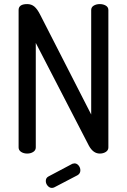

<svg xmlns="http://www.w3.org/2000/svg" viewBox="-20 -751 621 939"><path d="M359 106 246 165Q240 168 234 168Q222 168 213 157.5Q204 147 204 134Q204 119 217 112L334 50Q342 48 344 48Q356 48 364.5 58.5Q373 69 373 82Q373 98 359 106ZM468 0Q436 0 415 -38L155 -541V-30Q155 -16 142.5 -8Q130 0 113 0Q96 0 83.5 -8Q71 -16 71 -30V-702Q71 -731 113 -731Q134 -731 148.5 -718.5Q163 -706 177 -678L426 -191V-702Q426 -716 438.5 -723.5Q451 -731 468 -731Q485 -731 497.5 -723.5Q510 -716 510 -702V-30Q510 -16 497.5 -8Q485 0 468 0Z"/></svg>

Font: Dosis
Style: Medium
Weight: 500
Designer: Edgar Tolentino, Pablo Impallari, Igino Marini
Foundry: Edgar Tolentino, Pablo Impallari, Igino Marini
Version: Version 1.007